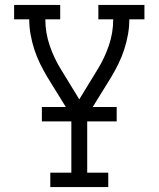

<svg xmlns="http://www.w3.org/2000/svg" viewBox="-20 -755 640 775"><path d="M183 0V-58H268V-287L171 -444Q155 -471 141.5 -498.5Q128 -526 118.5 -555.5Q109 -585 103.5 -615.5Q98 -646 98 -677H37V-735H223V-677H163Q163 -623 180.5 -571.5Q198 -520 226 -475L300 -354L374 -475Q402 -520 419.5 -571.5Q437 -623 437 -677H377V-735H563V-677H502Q502 -646 496.5 -615.5Q491 -585 481.5 -555.5Q472 -526 458.5 -498.5Q445 -471 429 -444L332 -287V-58H417V0ZM149 -265V-323H451V-265Z"/></svg>

Font: Iosevka Curly Slab LtEx
Style: Regular
Weight: 300
Width: 7
Monospace: yes
Designer: Belleve Invis
Foundry: Belleve Invis
Version: Version 11.1.0; ttfautohint (v1.8.3)